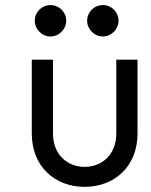

<svg xmlns="http://www.w3.org/2000/svg" viewBox="-20 -722 591 752"><path d="M382.8 -702.1C348.6 -702.1 321.3 -674.8 321.3 -640.6C321.3 -608.4 348.6 -579.1 382.8 -579.1C417 -579.1 444.3 -608.4 444.3 -640.6C444.3 -674.8 417 -702.1 382.8 -702.1ZM177.7 -702.1C143.6 -702.1 116.2 -674.8 116.2 -640.6C116.2 -608.4 143.6 -579.1 177.7 -579.1C211.9 -579.1 239.3 -608.4 239.3 -640.6C239.3 -674.8 211.9 -702.1 177.7 -702.1ZM435.5 -488.3V-199.2C435.5 -114.3 377 -68.4 311.5 -68.4C246.1 -68.4 187.5 -114.3 187.5 -199.2V-488.3H104.5V-199.2C104.5 -70.3 194.3 9.8 311.5 9.8C428.7 9.8 518.6 -70.3 518.6 -199.2V-488.3Z"/></svg>

Font: Sen-gleads
Style: Regular
Weight: 400
Designer: Kosal Sen, Philatype
Foundry: Philatype
Version: Version 1.004; ttfautohint (v1.8.3)